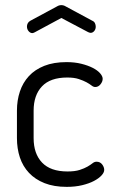

<svg xmlns="http://www.w3.org/2000/svg" viewBox="-20 -721 451 748"><path d="M115 -595Q113 -594 110.5 -593Q108 -592 106 -592Q98 -592 91.5 -599.5Q85 -607 85 -618Q85 -624 88 -630Q91 -636 98 -640L202 -696Q210 -701 219 -701Q228 -701 236 -696L340 -640Q347 -637 350 -630.5Q353 -624 353 -617Q353 -607 347 -600Q341 -593 333 -593Q331 -593 328 -594Q325 -595 323 -596L219 -651ZM240 7Q190 7 153.5 -7.5Q117 -22 93 -47.5Q69 -73 57.5 -107.5Q46 -142 46 -183V-290Q46 -330 57.5 -364.5Q69 -399 92.5 -424.5Q116 -450 152.5 -464.5Q189 -479 239 -479Q271 -479 297 -472.5Q323 -466 341.5 -456.5Q360 -447 370 -435.5Q380 -424 380 -414Q380 -403 371.5 -392.5Q363 -382 351 -382Q344 -382 336.5 -388Q329 -394 317 -400.5Q305 -407 287 -413Q269 -419 242 -419Q176 -419 143.5 -384.5Q111 -350 111 -290V-183Q111 -122 144 -87.5Q177 -53 243 -53Q272 -53 290.5 -59Q309 -65 321 -72Q333 -79 340.5 -85Q348 -91 356 -91Q370 -91 378 -80.5Q386 -70 386 -59Q386 -49 375.5 -37.5Q365 -26 346 -16Q327 -6 300 0.5Q273 7 240 7Z"/></svg>

Font: AkaAcidDosis
Style: Regular
Weight: 400
Designer: Edgar Tolentino, Pablo Impallari, Igino Marini, Aka-Acid
Foundry: Edgar Tolentino, Pablo Impallari, Igino Marini, Cyberella
Version: Version 1.007